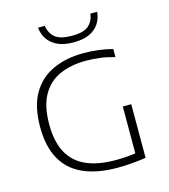

<svg xmlns="http://www.w3.org/2000/svg" viewBox="-116 -878 855 974"><g transform="rotate(-15 311.0 -390.5)"><path d="M382 4.5Q275 4.5 202 -28Q129 -60.5 91.8 -127.2Q54.5 -194 54.5 -297Q54.5 -404.5 94 -471.8Q133.5 -539 203.2 -570.5Q273 -602 363.5 -602Q404 -602 442.8 -597Q481.5 -592 515.5 -583V-540.5Q473.5 -552.5 437.2 -557Q401 -561.5 365 -561.5Q287 -561.5 228 -535.5Q169 -509.5 135.8 -451.5Q102.5 -393.5 102.5 -297.5Q102.5 -207 133.8 -149Q165 -91 227 -63.2Q289 -35.5 381 -35.5Q413 -35.5 445.8 -38Q478.5 -40.5 505 -46L486.5 -25V-289H531V-7.5Q492.5 -1.5 454.8 1.5Q417 4.5 382 4.5ZM331 -667.5Q280.5 -667.5 247.2 -683Q214 -698.5 196 -725.2Q178 -752 174.5 -786.5H210Q216 -747 243 -724.5Q270 -702 331 -702Q392.5 -702 418.5 -724.5Q444.5 -747 450 -786.5H485.5Q482 -751.5 464.5 -724.8Q447 -698 414 -682.8Q381 -667.5 331 -667.5Z"/></g></svg>

Font: Encode Sans SC SemiExpanded ExtraLight
Style: Regular
Weight: 250
Width: 6
Designer: Multiple Designers
Foundry: Impallari Type
Version: Version 3.002